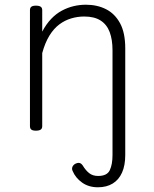

<svg xmlns="http://www.w3.org/2000/svg" viewBox="-20 -539 653 814"><path d="M511 118Q511 162 497.5 192.5Q484 223 458 239Q432 255 395 255Q356 255 328 235Q300 215 288 186Q284 178 286.5 170Q289 162 298 156Q310 150 317.5 152Q325 154 331 163Q343 183 358 195Q373 207 396 207Q434 207 445.5 182.5Q457 158 457 118V-326Q457 -371 445 -403Q433 -435 406.5 -452Q380 -469 337 -469Q309 -469 282 -461Q255 -453 231.5 -435.5Q208 -418 189.5 -388Q171 -358 159 -314V-4Q159 6 152.5 10.5Q146 15 132 15Q119 15 113 10.5Q107 6 107 -4V-496Q107 -506 113 -510.5Q119 -515 132 -515Q146 -515 152.5 -510.5Q159 -506 159 -496V-405Q176 -437 197 -459Q218 -481 242.5 -494Q267 -507 292.5 -513Q318 -519 344 -519Q392 -519 429.5 -500Q467 -481 489 -440.5Q511 -400 511 -334Z"/></svg>

Font: Playwrite BE WAL ExtraLight
Style: Regular
Weight: 250
Version: Version 1.002